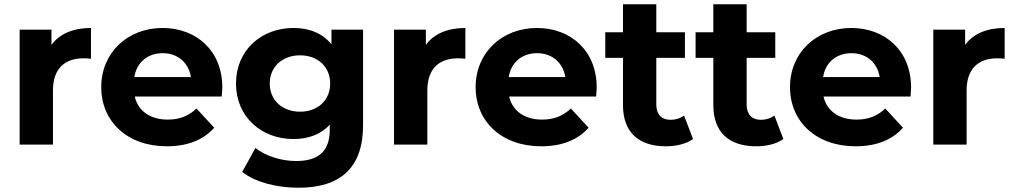

<svg xmlns="http://www.w3.org/2000/svg" viewBox="-20 -677 4749 899"><path d="M221 -467V-538H72V0H228V-254C228 -357 285 -404 371 -404C383 -404 393 -403 406 -402V-546C323 -546 259 -519 221 -467Z M1021 -267C1021 -440 899 -546 741 -546C577 -546 454 -430 454 -269C454 -109 575 8 761 8C858 8 933 -22 983 -79L900 -169C863 -134 822 -117 765 -117C683 -117 626 -158 611 -225H1018C1019 -238 1021 -255 1021 -267ZM742 -428C812 -428 863 -384 874 -316H609C620 -385 671 -428 742 -428Z M1532 -538V-469C1491 -521 1429 -546 1354 -546C1205 -546 1085 -443 1085 -286C1085 -129 1205 -26 1354 -26C1424 -26 1483 -48 1524 -93V-70C1524 27 1476 77 1366 77C1297 77 1222 53 1176 16L1114 128C1177 177 1276 202 1378 202C1572 202 1680 110 1680 -90V-538ZM1385 -154C1303 -154 1243 -207 1243 -286C1243 -365 1303 -418 1385 -418C1467 -418 1526 -365 1526 -286C1526 -207 1467 -154 1385 -154Z M1974 -467V-538H1825V0H1981V-254C1981 -357 2038 -404 2124 -404C2136 -404 2146 -403 2159 -402V-546C2076 -546 2012 -519 1974 -467Z M2774 -267C2774 -440 2652 -546 2494 -546C2330 -546 2207 -430 2207 -269C2207 -109 2328 8 2514 8C2611 8 2686 -22 2736 -79L2653 -169C2616 -134 2575 -117 2518 -117C2436 -117 2379 -158 2364 -225H2771C2772 -238 2774 -255 2774 -267ZM2495 -428C2565 -428 2616 -384 2627 -316H2362C2373 -385 2424 -428 2495 -428Z M3183 -136C3166 -123 3143 -116 3120 -116C3078 -116 3053 -141 3053 -187V-406H3187V-526H3053V-657H2897V-526H2814V-406H2897V-185C2897 -57 2971 8 3098 8C3146 8 3193 -3 3225 -26Z M3606 -136C3589 -123 3566 -116 3543 -116C3501 -116 3476 -141 3476 -187V-406H3610V-526H3476V-657H3320V-526H3237V-406H3320V-185C3320 -57 3394 8 3521 8C3569 8 3616 -3 3648 -26Z M4246 -267C4246 -440 4124 -546 3966 -546C3802 -546 3679 -430 3679 -269C3679 -109 3800 8 3986 8C4083 8 4158 -22 4208 -79L4125 -169C4088 -134 4047 -117 3990 -117C3908 -117 3851 -158 3836 -225H4243C4244 -238 4246 -255 4246 -267ZM3967 -428C4037 -428 4088 -384 4099 -316H3834C3845 -385 3896 -428 3967 -428Z M4499 -467V-538H4350V0H4506V-254C4506 -357 4563 -404 4649 -404C4661 -404 4671 -403 4684 -402V-546C4601 -546 4537 -519 4499 -467Z"/></svg>

Font: Montserrat Lite
Style: Bold
Weight: 700
Designer: Julieta Ulanovsky
Foundry: Julieta Ulanovsky
Version: Version 7.200;PS 007.200;hotconv 1.0.88;makeotf.lib2.5.64775